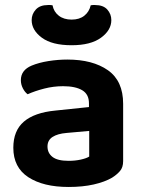

<svg xmlns="http://www.w3.org/2000/svg" viewBox="-20 -729 569 764"><path d="M253 -89Q279 -89 301.5 -94Q324 -99 335 -106V-208L245 -200Q209 -197 189 -184Q169 -171 169 -146Q169 -120 189 -104.5Q209 -89 253 -89ZM248 -492Q349 -492 409.5 -449.5Q470 -407 470 -316V-88Q470 -63 457.5 -48.5Q445 -34 426 -22Q397 -5 353 5Q309 15 253 15Q152 15 92.5 -24Q33 -63 33 -141Q33 -209 75 -245Q117 -281 200 -289L334 -303V-318Q334 -354 307 -370Q280 -386 231 -386Q193 -386 156 -376.5Q119 -367 90 -354Q79 -362 71 -377.5Q63 -393 63 -410Q63 -450 106 -468Q135 -480 173 -486Q211 -492 248 -492ZM265 -651Q296 -651 315.5 -666.5Q335 -682 341 -708Q345 -709 349.5 -709Q354 -709 358 -709Q391 -709 407 -691Q423 -673 423 -649Q423 -609 382 -579Q341 -549 265 -549Q187 -549 146.5 -579Q106 -609 106 -649Q106 -673 122.5 -691Q139 -709 171 -709Q176 -709 180 -709Q184 -709 189 -708Q194 -682 214 -666.5Q234 -651 265 -651Z"/></svg>

Font: BalooTamma2Bold
Style: Bold
Weight: 700
Designer: Divya Kowshik, Shuchita Grover and Ek Type
Foundry: Ek Type
Version: Version 1.700